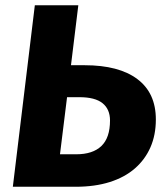

<svg xmlns="http://www.w3.org/2000/svg" viewBox="-20 -713 632 733"><path d="M113 -693H279L251 -464H303Q434 -464 504.5 -411Q575 -358 575 -257Q575 -198 554.5 -151Q534 -104 495 -70Q456 -36 399 -18Q342 0 269 0H29ZM236 -342 209 -124H271Q334 -124 367 -155.5Q400 -187 400 -253Q400 -296 371.5 -319Q343 -342 283 -342Z"/></svg>

Font: Qjlgwqiwhsfqbnnlvksmvfsycuq
Style: Regular
Weight: 700
Italic angle: -8°
Designer: Carrois Corporate & Edenspiekermann
Foundry: Carrois Corporate GbR & Edenspiekermann AG
Version: Version 2.001